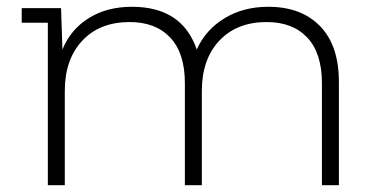

<svg xmlns="http://www.w3.org/2000/svg" viewBox="-20 -546 1119 566"><path d="M771 -526Q868 -526 923.5 -469Q979 -412 979 -305V0H929V-301Q929 -389 886 -435Q843 -481 766 -481Q678 -481 626.5 -426Q575 -371 575 -278V0H525V-301Q525 -389 482 -435Q439 -481 362 -481Q274 -481 222.5 -426Q171 -371 171 -278V0H121V-479H44V-522H160L164 -400Q188 -459 241.5 -492.5Q295 -526 369 -526Q517 -526 560 -400Q586 -458 641.5 -492Q697 -526 771 -526Z"/></svg>

Font: mBank Light
Style: Regular
Weight: 300
Designer: Julieta Ulanovsky
Foundry: Julieta Ulanovsky
Version: Version 7.200;PS 007.200;hotconv 1.0.88;makeotf.lib2.5.64775